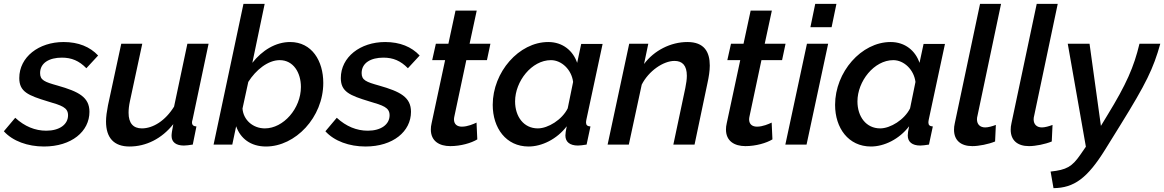

<svg xmlns="http://www.w3.org/2000/svg" viewBox="-45 -750 6039 996"><path d="M-25 -69C21 -18 99 10 183 10C326 10 419 -68 419 -170C419 -246 363 -275 254 -306C186 -325 163 -334 163 -371C163 -424 211 -451 276 -451C326 -451 365 -435 403 -396L464 -462C422 -507 362 -532 285 -532C156 -532 55 -454 55 -345C55 -274 101 -255 203 -224C274 -203 308 -193 308 -152C308 -104 263 -72 195 -72C137 -72 83 -94 34 -139Z M505 -120C505 -35 546 10 627 10C712 10 794 -30 854 -106C847 -70 845 -56 845 -45C845 -12 869 5 909 5C921 5 935 3 955 0L974 -94C959 -95 951 -101 951 -115C951 -119 952 -124 954 -130L1037 -523H927L858 -197C813 -124 749 -84 691 -84C646 -84 622 -111 622 -165C622 -182 624 -202 629 -225L693 -523H584L515 -203C509 -172 505 -144 505 -120Z M1180 -95C1202 -32 1255 10 1335 10C1487 10 1632 -141 1632 -320C1632 -434 1573 -532 1460 -532C1385 -532 1315 -489 1264 -424L1328 -730H1218L1063 0H1160ZM1516 -299C1516 -187 1425 -84 1329 -84C1266 -84 1217 -129 1213 -187L1243 -325C1282 -387 1345 -438 1406 -438C1477 -438 1516 -373 1516 -299Z M1643 -69C1689 -18 1767 10 1851 10C1994 10 2087 -68 2087 -170C2087 -246 2031 -275 1922 -306C1854 -325 1831 -334 1831 -371C1831 -424 1879 -451 1944 -451C1994 -451 2033 -435 2071 -396L2132 -462C2090 -507 2030 -532 1953 -532C1824 -532 1723 -454 1723 -345C1723 -274 1769 -255 1871 -224C1942 -203 1976 -193 1976 -152C1976 -104 1931 -72 1863 -72C1805 -72 1751 -94 1702 -139Z M2190 -78C2190 -18 2234 8 2291 8C2345 8 2400 -8 2431 -27L2427 -114C2412 -107 2381 -93 2351 -93C2328 -93 2310 -104 2310 -131C2310 -136 2311 -141 2312 -146L2374 -438H2481L2499 -523H2391L2428 -695H2318L2281 -523H2216L2197 -438H2264L2194 -111C2191 -99 2190 -88 2190 -78Z M2511 -206C2511 -86 2580 10 2697 10C2766 10 2844 -28 2895 -95C2890 -72 2888 -57 2888 -47C2888 -14 2911 5 2953 5C2964 5 2979 3 2998 0L3018 -94C3002 -95 2995 -101 2995 -115C2995 -119 2996 -124 2997 -130L3081 -522H2970L2949 -424C2928 -486 2875 -532 2799 -532C2647 -532 2511 -376 2511 -206ZM2900 -188C2871 -129 2798 -84 2745 -84C2672 -84 2627 -145 2627 -224C2627 -328 2713 -438 2813 -438C2868 -438 2920 -389 2928 -325Z M3219 -523 3107 0H3217L3284 -311C3320 -382 3396 -434 3454 -434C3495 -434 3518 -410 3518 -357C3518 -339 3515 -318 3510 -293L3448 0H3558L3625 -319C3632 -351 3637 -382 3637 -410C3637 -481 3608 -532 3521 -532C3434 -532 3348 -488 3296 -418L3318 -523Z M3721 -78C3721 -18 3765 8 3822 8C3876 8 3931 -8 3962 -27L3958 -114C3943 -107 3912 -93 3882 -93C3859 -93 3841 -104 3841 -131C3841 -136 3842 -141 3843 -146L3905 -438H4012L4030 -523H3922L3959 -695H3849L3812 -523H3747L3728 -438H3795L3725 -111C3722 -99 3721 -88 3721 -78Z M4184 -730 4159 -609H4269L4294 -730ZM4141 -523 4029 0H4139L4251 -523Z M4287 -206C4287 -86 4356 10 4473 10C4542 10 4620 -28 4671 -95C4666 -72 4664 -57 4664 -47C4664 -14 4687 5 4729 5C4740 5 4755 3 4774 0L4794 -94C4778 -95 4771 -101 4771 -115C4771 -119 4772 -124 4773 -130L4857 -522H4746L4725 -424C4704 -486 4651 -532 4575 -532C4423 -532 4287 -376 4287 -206ZM4676 -188C4647 -129 4574 -84 4521 -84C4448 -84 4403 -145 4403 -224C4403 -328 4489 -438 4589 -438C4644 -438 4696 -389 4704 -325Z M4904 -77C4904 -23 4938 8 4999 8C5033 8 5083 -2 5117 -16L5121 -102C5103 -95 5081 -89 5066 -89C5039 -89 5023 -105 5023 -131C5023 -137 5024 -144 5026 -151L5148 -730H5039L4908 -111C4905 -99 4904 -87 4904 -77Z M5198 -77C5198 -23 5232 8 5293 8C5327 8 5377 -2 5411 -16L5415 -102C5397 -95 5375 -89 5360 -89C5333 -89 5317 -105 5317 -131C5317 -137 5318 -144 5320 -151L5442 -730H5333L5202 -111C5199 -99 5198 -87 5198 -77Z M5405 140 5420 226C5527 225 5596 174 5688 26L5768 -103C5900 -316 5938 -394 5974 -523H5866C5837 -402 5798 -313 5700 -153L5666 -97L5607 -523H5494L5588 11L5559 53C5516 115 5488 131 5405 140Z"/></svg>

Font: FIGSv2-sans-serif SmBold Italic
Style: Regular
Weight: 600
Italic angle: -12°
Designer: Matt McInerney, Pablo Impallari, Rodrigo Fuenzalida
Foundry: Matt McInerney, Pablo Impallari, Rodrigo Fuenzalida
Version: Version 4.020;hotconv 1.0.109;makeotfexe 2.5.65596